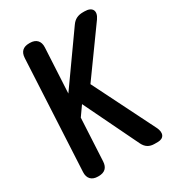

<svg xmlns="http://www.w3.org/2000/svg" viewBox="-195 -902 965 1056"><g transform="rotate(-30 287.5 -374.0)"><path d="M181 -20 195 -290 238 -351 405 -6C420 25 442 38 475 38H495C535 38 549 8 528 -33L333 -423L542 -713C571 -754 555 -786 505 -786H495C463 -786 440 -775 422 -749L202 -439L217 -724C219 -763 197 -786 158 -786H153C115 -786 94 -767 92 -728L56 -24C54 15 76 38 115 38H120C158 38 179 19 181 -20Z"/></g></svg>

Font: 寒蝉团圆体 Round
Style: Regular
Weight: 500
Designer: 寒蝉字型
Version: Version 2.700;Glyphs 3.1.1 (3135)